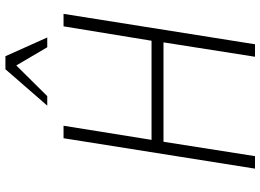

<svg xmlns="http://www.w3.org/2000/svg" viewBox="-146 -813 959 707"><g transform="rotate(-90 333.5 -459.5)"><path d="M66 0 178 -705H224L172 -381H537L590 -705H636L524 0H478L531 -337H165L112 0ZM298 -765 432 -919H480L549 -765H513L446 -879L333 -765Z"/></g></svg>

Font: Nunito Sans 7pt Condensed ExtraLight
Style: Italic
Weight: 250
Width: 3
Italic angle: -9°
Designer: Vernon Adams
Foundry: Vernon Adams
Version: Version 3.101;gftools[0.9.27]